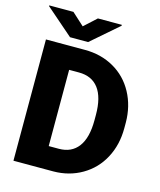

<svg xmlns="http://www.w3.org/2000/svg" viewBox="-130 -995 906 1087"><g transform="rotate(15 323.0 -451.0)"><path d="M53.7 0V-710.9H282.7Q377 -710.9 452.1 -668.2Q527.3 -625.5 569.6 -547.6Q611.8 -469.7 612.3 -373V-340.3Q612.3 -242.7 571 -165.3Q529.8 -87.9 454.8 -44.2Q379.9 -0.5 287.6 0ZM225.1 -578.6V-131.8H284.7Q358.4 -131.8 397.9 -184.3Q437.5 -236.8 437.5 -340.3V-371.1Q437.5 -474.1 397.9 -526.4Q358.4 -578.6 282.7 -578.6ZM235.4 -836.4 307.1 -901.9H447.3V-896.5L288.1 -758.3H182.1L22 -897.5V-901.9H163.6Z"/></g></svg>

Font: Sadagaat-English
Style: Regular
Weight: 900
Designer: Ahmed alsheikh
Foundry: Ahmed alsheikh Design
Version: Version 2.137;January 17, 2018;FontCreator 11.0.0.2408 64-bi